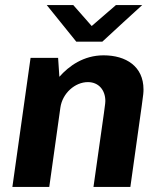

<svg xmlns="http://www.w3.org/2000/svg" viewBox="-20 -740 637 760"><path d="M165 -720 282 -575H385C444 -630 494 -675 543 -720H439L343 -637L270 -720ZM210 -511H101L29 0H175L219 -314C227 -371 277 -415 328 -415C370 -415 397 -384 397 -340C397 -331 397 -330 350 0H496C547 -367 548 -362 548 -386C548 -477 479 -521 390 -521C311 -521 253 -479 215 -436Z"/></svg>

Font: Chivo
Style: Bold Italic
Weight: 700
Italic angle: -8°
Designer: Hector Gatti
Foundry: Omnibus-Type
Version: Version 1.003;PS 001.003;hotconv 1.0.70;makeotf.lib2.5.58329